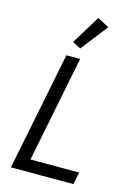

<svg xmlns="http://www.w3.org/2000/svg" viewBox="-139 -1022 767 1093"><g transform="rotate(15 244.5 -475.0)"><path d="M408 0H39L179 -698H260L135 -72H422ZM368 -914 245 -756 196 -781 300 -950Z"/></g></svg>

Font: IBM Plex Sans Var
Style: Italic
Weight: 400
Italic angle: -11.31°
Designer: Mike Abbink, Paul van der Laan, Pieter van Rosmalen
Foundry: Bold Monday
Version: Version 1.001